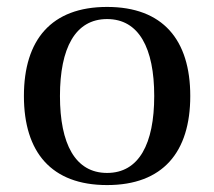

<svg xmlns="http://www.w3.org/2000/svg" viewBox="-20 -522 617 554"><path d="M49 -245C49 -83 128 12 289 12C450 12 529 -83 529 -245C529 -407 450 -502 289 -502C128 -502 49 -407 49 -245ZM153 -245C153 -383 197 -467 289 -467C381 -467 425 -383 425 -245C425 -107 381 -23 289 -23C197 -23 153 -107 153 -245Z"/></svg>

Font: Lingua Franca
Style: Regular
Weight: 400
Version: Version 1.19